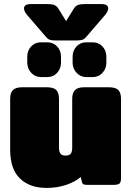

<svg xmlns="http://www.w3.org/2000/svg" viewBox="-20 -909 650 944"><path d="M198 -737 111 -838Q98 -855 98 -868Q98 -878 106.5 -883.5Q115 -889 131 -889H211Q237 -889 249 -883.5Q261 -878 270 -862L305 -805L340 -862Q349 -878 361 -883.5Q373 -889 399 -889H479Q495 -889 503.5 -883.5Q512 -878 512 -868Q512 -855 499 -838L412 -737Q410 -735 402 -725.5Q394 -716 383.5 -713Q373 -710 354 -710H256Q237 -710 228 -712.5Q219 -715 214 -719.5Q209 -724 198 -737ZM114 -601V-630Q114 -660 133 -680.5Q152 -701 182 -701H212Q242 -701 261 -680.5Q280 -660 280 -630V-601Q280 -572 261 -551Q242 -530 212 -530H182Q153 -530 133.5 -551Q114 -572 114 -601ZM337 -601V-630Q337 -660 356 -680.5Q375 -701 405 -701H435Q465 -701 484 -680.5Q503 -660 503 -630V-601Q503 -572 484 -551Q465 -530 435 -530H405Q376 -530 356.5 -551Q337 -572 337 -601ZM30 -172V-423Q30 -452 43.5 -466Q57 -480 90 -480H209Q243 -480 256.5 -466.5Q270 -453 270 -423V-183Q270 -163 277.5 -153.5Q285 -144 302 -144Q321 -144 328 -153.5Q335 -163 335 -183V-423Q335 -452 348.5 -466Q362 -480 395 -480H514Q548 -480 561.5 -466.5Q575 -453 575 -423V-33Q575 -13 567.5 -6.5Q560 0 537 0H411Q398 0 391.5 -2.5Q385 -5 383 -14L377 -39Q350 -15 305.5 0Q261 15 209 15Q126 15 78 -31.5Q30 -78 30 -172Z"/></svg>

Font: Mitr
Style: Bold
Weight: 700
Designer: Thanarat Vachiruckul
Foundry: Cadson Demak
Version: Version 1.002